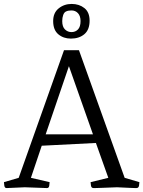

<svg xmlns="http://www.w3.org/2000/svg" viewBox="-33 -955 728 975"><path d="M2 0Q-9 1 -11 -12Q-13 -25 -13 -30L62 -52L292 -700H368L600 -52L675 -30Q675 -25 673 -12.5Q671 0 660 0Q660 0 653.5 0Q647 0 626 -1Q605 -2 561 -4Q507 -2 482 -1Q457 0 449.5 0Q442 0 442 0Q431 0 429 -12Q427 -24 427 -30L517 -52L454 -229L179 -215L124 -52L219 -30Q219 -24 217 -11.5Q215 1 204 0L93 -4ZM199 -273H439L317 -619ZM327 -759Q289 -759 263 -781Q237 -803 237 -848Q237 -890 265 -912.5Q293 -935 331 -935Q369 -935 395.5 -914Q422 -893 422 -850Q422 -804 395.5 -781.5Q369 -759 327 -759ZM330 -792Q350 -792 363 -805.5Q376 -819 376 -848Q376 -874 363 -888Q350 -902 330 -902Q313 -902 303 -897Q293 -893 288 -879Q283 -865 283 -848Q283 -819 297 -805.5Q311 -792 330 -792Z"/></svg>

Font: Mate
Style: Regular
Weight: 400
Designer: Eduardo Rodriguez Tunni
Foundry: Eduardo Rodriguez Tunni
Version: Version 1.003; ttfautohint (v1.8.4.7-5d5b);gftools[0.9.24]